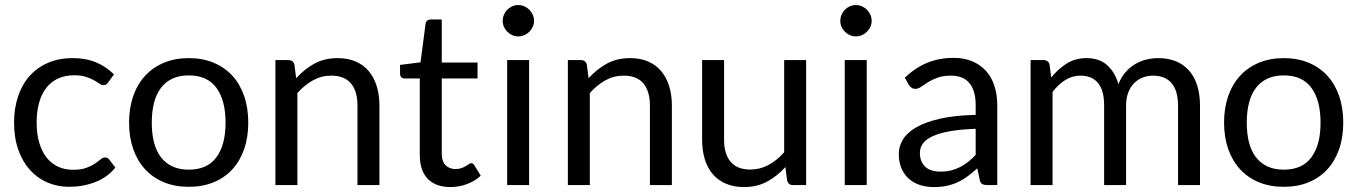

<svg xmlns="http://www.w3.org/2000/svg" viewBox="-20 -750 5500 778"><path d="M418.5 -416.5Q414.5 -411 410.5 -408Q406.5 -405 399 -405Q391.5 -405 382.8 -411.2Q374 -417.5 360.5 -425Q347 -432.5 327.8 -438.8Q308.5 -445 280.5 -445Q243.5 -445 215 -431.8Q186.5 -418.5 167.2 -393.5Q148 -368.5 138.2 -333Q128.5 -297.5 128.5 -253.5Q128.5 -207.5 139 -171.8Q149.5 -136 168.5 -111.8Q187.5 -87.5 214.8 -74.8Q242 -62 276 -62Q308.5 -62 329.5 -69.8Q350.5 -77.5 364.5 -87Q378.5 -96.5 387.5 -104.2Q396.5 -112 405.5 -112Q417 -112 422.5 -103.5L447.5 -71Q414.5 -30.5 365 -11.8Q315.5 7 260.5 7Q213 7 172.2 -10.5Q131.5 -28 101.5 -61.2Q71.5 -94.5 54.2 -143Q37 -191.5 37 -253.5Q37 -310 52.8 -358Q68.5 -406 98.8 -440.8Q129 -475.5 173.5 -495Q218 -514.5 275.5 -514.5Q328.5 -514.5 369.5 -497.2Q410.5 -480 442 -448.5Z M745 -514.5Q800.5 -514.5 845.2 -496Q890 -477.5 921.2 -443.5Q952.5 -409.5 969.2 -361.2Q986 -313 986 -253.5Q986 -193.5 969.2 -145.5Q952.5 -97.5 921.2 -63.5Q890 -29.5 845.2 -11.2Q800.5 7 745 7Q689.5 7 644.8 -11.2Q600 -29.5 568.5 -63.5Q537 -97.5 520 -145.5Q503 -193.5 503 -253.5Q503 -313 520 -361.2Q537 -409.5 568.5 -443.5Q600 -477.5 644.8 -496Q689.5 -514.5 745 -514.5ZM745 -62.5Q820 -62.5 857 -112.8Q894 -163 894 -253Q894 -343.5 857 -394Q820 -444.5 745 -444.5Q707 -444.5 679 -431.5Q651 -418.5 632.2 -394Q613.5 -369.5 604.2 -333.8Q595 -298 595 -253Q595 -208 604.2 -172.5Q613.5 -137 632.2 -112.8Q651 -88.5 679 -75.5Q707 -62.5 745 -62.5Z M1096 0V-506.5H1149Q1168 -506.5 1173 -488L1180 -433Q1213 -469.5 1253.8 -492Q1294.5 -514.5 1348 -514.5Q1389.5 -514.5 1421.2 -500.8Q1453 -487 1474.2 -461.8Q1495.5 -436.5 1506.5 -401Q1517.5 -365.5 1517.5 -322.5V0H1428.5V-322.5Q1428.5 -380 1402.2 -411.8Q1376 -443.5 1322 -443.5Q1282.5 -443.5 1248.2 -424.5Q1214 -405.5 1185 -373V0Z M1805.5 8Q1745.5 8 1713.2 -25.5Q1681 -59 1681 -122V-432H1620Q1612 -432 1606.5 -436.8Q1601 -441.5 1601 -451.5V-487L1684 -497.5L1704.5 -654Q1705.5 -661.5 1711 -666.2Q1716.5 -671 1725 -671H1770V-496.5H1915V-432H1770V-128Q1770 -96 1785.5 -80.5Q1801 -65 1825.5 -65Q1839.5 -65 1849.8 -68.8Q1860 -72.5 1867.5 -77Q1875 -81.5 1880.2 -85.2Q1885.5 -89 1889.5 -89Q1896.5 -89 1902 -80.5L1928 -38Q1905 -16.5 1872.5 -4.2Q1840 8 1805.5 8Z M2124 -506.5V0H2035V-506.5ZM2144 -665.5Q2144 -652.5 2138.8 -641.2Q2133.5 -630 2124.8 -621.2Q2116 -612.5 2104.5 -607.5Q2093 -602.5 2080 -602.5Q2067 -602.5 2055.8 -607.5Q2044.5 -612.5 2035.8 -621.2Q2027 -630 2022 -641.2Q2017 -652.5 2017 -665.5Q2017 -678.5 2022 -690.2Q2027 -702 2035.8 -710.8Q2044.5 -719.5 2055.8 -724.5Q2067 -729.5 2080 -729.5Q2093 -729.5 2104.5 -724.5Q2116 -719.5 2124.8 -710.8Q2133.5 -702 2138.8 -690.2Q2144 -678.5 2144 -665.5Z M2281 0V-506.5H2334Q2353 -506.5 2358 -488L2365 -433Q2398 -469.5 2438.8 -492Q2479.5 -514.5 2533 -514.5Q2574.5 -514.5 2606.2 -500.8Q2638 -487 2659.2 -461.8Q2680.5 -436.5 2691.5 -401Q2702.5 -365.5 2702.5 -322.5V0H2613.5V-322.5Q2613.5 -380 2587.2 -411.8Q2561 -443.5 2507 -443.5Q2467.5 -443.5 2433.2 -424.5Q2399 -405.5 2370 -373V0Z M2914 -506.5V-183.5Q2914 -126 2940.5 -94.5Q2967 -63 3020.5 -63Q3059.5 -63 3094 -81.5Q3128.5 -100 3157.5 -133V-506.5H3246.5V0H3193.5Q3174.5 0 3169.5 -18.5L3162.5 -73Q3129.5 -36.5 3088.5 -14.2Q3047.5 8 2994.5 8Q2953 8 2921.2 -5.8Q2889.5 -19.5 2868 -44.5Q2846.5 -69.5 2835.8 -105Q2825 -140.5 2825 -183.5V-506.5Z M3492 -506.5V0H3403V-506.5ZM3512 -665.5Q3512 -652.5 3506.8 -641.2Q3501.5 -630 3492.8 -621.2Q3484 -612.5 3472.5 -607.5Q3461 -602.5 3448 -602.5Q3435 -602.5 3423.8 -607.5Q3412.5 -612.5 3403.8 -621.2Q3395 -630 3390 -641.2Q3385 -652.5 3385 -665.5Q3385 -678.5 3390 -690.2Q3395 -702 3403.8 -710.8Q3412.5 -719.5 3423.8 -724.5Q3435 -729.5 3448 -729.5Q3461 -729.5 3472.5 -724.5Q3484 -719.5 3492.8 -710.8Q3501.5 -702 3506.8 -690.2Q3512 -678.5 3512 -665.5Z M4021 0H3981.5Q3968.5 0 3960.5 -4Q3952.5 -8 3950 -21L3940 -68Q3920 -50 3901 -35.8Q3882 -21.5 3861 -11.8Q3840 -2 3816.2 3Q3792.5 8 3763.5 8Q3734 8 3708.2 -0.2Q3682.5 -8.5 3663.5 -25Q3644.5 -41.5 3633.2 -66.8Q3622 -92 3622 -126.5Q3622 -156.5 3638.5 -184.2Q3655 -212 3691.8 -233.5Q3728.5 -255 3788 -268.8Q3847.5 -282.5 3933.5 -284.5V-324Q3933.5 -383 3908.2 -413.2Q3883 -443.5 3833.5 -443.5Q3801 -443.5 3778.8 -435.2Q3756.5 -427 3740.2 -416.8Q3724 -406.5 3712.2 -398.2Q3700.5 -390 3689 -390Q3680 -390 3673.2 -394.8Q3666.5 -399.5 3662.5 -406.5L3646.5 -435Q3688.5 -475.5 3737 -495.5Q3785.5 -515.5 3844.5 -515.5Q3887 -515.5 3920 -501.5Q3953 -487.5 3975.5 -462.5Q3998 -437.5 4009.5 -402Q4021 -366.5 4021 -324ZM3790 -54.5Q3813.5 -54.5 3833 -59.2Q3852.5 -64 3869.8 -72.8Q3887 -81.5 3902.8 -94Q3918.5 -106.5 3933.5 -122.5V-228Q3872 -226 3829 -218.2Q3786 -210.5 3759 -198Q3732 -185.5 3719.8 -168.5Q3707.5 -151.5 3707.5 -130.5Q3707.5 -110.5 3714 -96Q3720.5 -81.5 3731.5 -72.2Q3742.5 -63 3757.5 -58.8Q3772.5 -54.5 3790 -54.5Z M4156 0V-506.5H4209Q4228 -506.5 4233 -488L4239.5 -436Q4267.5 -470.5 4302.2 -492.5Q4337 -514.5 4383 -514.5Q4434.5 -514.5 4466.2 -486Q4498 -457.5 4512 -409Q4522.5 -436.5 4539.8 -456.5Q4557 -476.5 4578.5 -489.5Q4600 -502.5 4624.2 -508.5Q4648.5 -514.5 4673.5 -514.5Q4713.5 -514.5 4744.8 -501.8Q4776 -489 4797.8 -464.5Q4819.5 -440 4831 -404.2Q4842.5 -368.5 4842.5 -322.5V0H4753.5V-322.5Q4753.5 -382 4727.5 -412.8Q4701.5 -443.5 4652 -443.5Q4630 -443.5 4610.2 -435.8Q4590.5 -428 4575.5 -413Q4560.5 -398 4551.8 -375.2Q4543 -352.5 4543 -322.5V0H4454V-322.5Q4454 -383.5 4429.5 -413.5Q4405 -443.5 4358 -443.5Q4325 -443.5 4296.8 -425.8Q4268.5 -408 4245 -377.5V0Z M5182 -514.5Q5237.5 -514.5 5282.2 -496Q5327 -477.5 5358.2 -443.5Q5389.5 -409.5 5406.2 -361.2Q5423 -313 5423 -253.5Q5423 -193.5 5406.2 -145.5Q5389.5 -97.5 5358.2 -63.5Q5327 -29.5 5282.2 -11.2Q5237.5 7 5182 7Q5126.5 7 5081.8 -11.2Q5037 -29.5 5005.5 -63.5Q4974 -97.5 4957 -145.5Q4940 -193.5 4940 -253.5Q4940 -313 4957 -361.2Q4974 -409.5 5005.5 -443.5Q5037 -477.5 5081.8 -496Q5126.5 -514.5 5182 -514.5ZM5182 -62.5Q5257 -62.5 5294 -112.8Q5331 -163 5331 -253Q5331 -343.5 5294 -394Q5257 -444.5 5182 -444.5Q5144 -444.5 5116 -431.5Q5088 -418.5 5069.2 -394Q5050.5 -369.5 5041.2 -333.8Q5032 -298 5032 -253Q5032 -208 5041.2 -172.5Q5050.5 -137 5069.2 -112.8Q5088 -88.5 5116 -75.5Q5144 -62.5 5182 -62.5Z"/></svg>

Font: Lato TR
Style: Regular
Weight: 400
Designer: Lukasz Dziedzic
Foundry: tyPoland Lukasz Dziedzic
Version: Version 1.104 2013